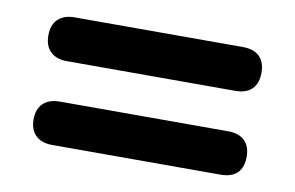

<svg xmlns="http://www.w3.org/2000/svg" viewBox="-45 -512 690 449"><g transform="rotate(10 300.0 -287.5)"><path d="M100 -335Q75 -335 61 -348.5Q47 -362 47 -387Q47 -412 61 -425.5Q75 -439 100 -439H500Q526 -439 539.5 -425.5Q553 -412 553 -387Q553 -362 539.5 -348.5Q526 -335 500 -335ZM100 -136Q75 -136 61 -149.5Q47 -163 47 -188Q47 -212 61 -225.5Q75 -239 100 -239H500Q526 -239 539.5 -225.5Q553 -212 553 -188Q553 -162 539.5 -149Q526 -136 500 -136Z"/></g></svg>

Font: Nunito ExtraLight ExtraBold
Style: Regular
Weight: 800
Version: Version 3.602